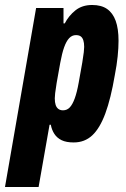

<svg xmlns="http://www.w3.org/2000/svg" viewBox="-60 -560 505 771"><path d="M-40 191 85 -528H195V-466H200Q216 -497 243 -518.5Q270 -540 310 -540Q347 -540 370 -524Q393 -508 404.5 -476.5Q416 -445 416 -396Q416 -368 412.5 -333.5Q409 -299 401 -258Q385 -164 363 -104.5Q341 -45 310.5 -16.5Q280 12 236 12Q206 12 187.5 3Q169 -6 158.5 -22Q148 -38 144 -59H139L95 191ZM193 -117Q209 -117 220 -128.5Q231 -140 240 -164.5Q249 -189 256 -228Q266 -282 270.5 -309.5Q275 -337 276.5 -350.5Q278 -364 278 -372Q278 -388 274.5 -398.5Q271 -409 264 -414Q257 -419 245 -419Q229 -419 217.5 -406.5Q206 -394 197.5 -370Q189 -346 182 -308Q172 -255 167.5 -227Q163 -199 161.5 -186Q160 -173 160 -165Q160 -149 163.5 -138.5Q167 -128 174.5 -122.5Q182 -117 193 -117Z"/></svg>

Font: Archivo ExtraCondensed ExtraBold
Style: Italic
Weight: 800
Width: 2
Italic angle: -10°
Designer: Hector Gatti
Foundry: Omnibus-Type
Version: Version 2.001